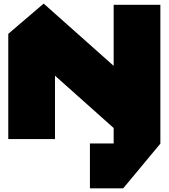

<svg xmlns="http://www.w3.org/2000/svg" viewBox="-20 -756 917 1044"><path d="M25 0V-571L279 -345V0ZM672 6 25 -571V-572L217 -736H218L852 -172V-171L673 6ZM598 24V-730H852V24ZM469 268V24H852V25L650 268Z"/></svg>

Font: Foldit Black
Style: Regular
Weight: 900
Version: Version 1.003